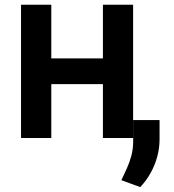

<svg xmlns="http://www.w3.org/2000/svg" viewBox="-20 -565 713 786"><path d="M440.7 -326V-220.5H150.2V-326ZM190 -545.5V0H66.1V-545.5ZM524.9 -545.5V0H401.3V-545.5ZM633.2 -73.5V5Q633.2 41.5 623.6 76.7Q614 111.9 596.2 143.6Q578.5 175.4 554 201L476.9 172.6Q488.3 148.1 499.5 123.8Q510.7 99.4 517.9 72.1Q525.2 44.7 525.2 11.7V-73.5Z"/></svg>

Font: InterMG SemiBold
Style: Regular
Weight: 600
Designer: Rasmus Andersson
Foundry: rsms
Version: Version 3.019;December 26, 2023;FontCreator 15.0.0.2955 64-b